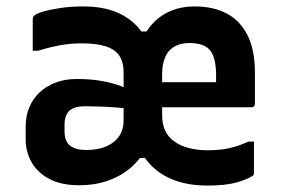

<svg xmlns="http://www.w3.org/2000/svg" viewBox="-20 -567 890 598"><path d="M241 -547Q291 -547 329.5 -534Q368 -521 396.5 -495.5Q425 -470 441 -432L409 -469H450L418 -432Q439 -487 482.5 -517Q526 -547 586 -547Q644 -547 686 -525Q728 -503 751 -457Q774 -411 774 -340Q774 -316 774 -292Q774 -268 774 -244Q774 -241 773 -238.5Q772 -236 769.5 -234.5Q767 -233 764 -233Q729 -233 694 -233Q659 -233 623.5 -233Q588 -233 553 -233Q518 -233 482 -233L441 -231V-311Q470 -311 496 -311Q522 -311 547.5 -311Q573 -311 598.5 -311Q624 -311 653 -311Q653 -314 653 -317.5Q653 -321 653 -325Q653 -329 653 -333Q653 -361 648 -380.5Q643 -400 633 -412Q623 -423 607 -428Q591 -433 570 -433Q542 -433 522.5 -421.5Q503 -410 494 -388Q485 -366 485 -337V-208Q485 -180 494.5 -160Q504 -140 522 -127Q541 -113 568 -106Q595 -99 627 -99Q654 -99 675 -102Q696 -105 715 -111Q734 -117 754 -126H771Q771 -102 771 -77.5Q771 -53 771 -29Q771 -27 770.5 -24Q770 -21 766 -19Q752 -9 717.5 1Q683 11 625 11Q573 11 531 -3Q489 -17 459 -44Q429 -71 412 -109L444 -75H402L437 -109Q418 -71 387 -44.5Q356 -18 315.5 -4Q275 10 227 10Q171 10 134 -9.5Q97 -29 78.5 -61.5Q60 -94 60 -133V-174Q60 -205 71 -232Q82 -259 102.5 -278.5Q123 -298 152.5 -309.5Q182 -321 219 -321Q264 -321 298.5 -314.5Q333 -308 356.5 -299Q380 -290 391 -283H414V-226Q382 -229 352 -231.5Q322 -234 295.5 -235Q269 -236 247 -236Q225 -236 213.5 -232Q202 -228 195 -221Q188 -214 184.5 -203.5Q181 -193 181 -182V-159Q181 -127 198 -113.5Q215 -100 246 -100H251Q286 -100 312 -111.5Q338 -123 351.5 -143.5Q365 -164 365 -192V-341Q365 -373 352 -393Q339 -413 310 -422.5Q281 -432 235 -432Q200 -432 167 -426Q134 -420 99 -409H82Q82 -435 82 -459.5Q82 -484 82 -509Q82 -511 83 -513.5Q84 -516 85 -517Q91 -524 113 -530.5Q135 -537 167.5 -542Q200 -547 241 -547Z"/></svg>

Font: Recursive SemiBold
Style: Regular
Weight: 600
Version: Version 1.085